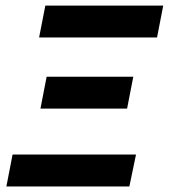

<svg xmlns="http://www.w3.org/2000/svg" viewBox="-20 -672 608 692"><path d="M3 0 25.3 -115H470.2L446.3 0ZM125.8 -280.7 148.1 -395.5H460.4L438.1 -280.7ZM120.9 -536.9 143.4 -651.8H568.3L546 -536.9Z"/></svg>

Font: Source Sans 3
Style: Italic
Weight: 200
Italic angle: -11°
Designer: Paul D. Hunt
Foundry: Adobe
Version: Version 3.046;hotconv 1.0.118;makeotfexe 2.5.65603